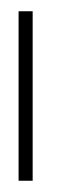

<svg xmlns="http://www.w3.org/2000/svg" viewBox="-20 -321 149 341"><path d="M13 0V-301H38V0Z"/></svg>

Font: Chathura Light
Style: Regular
Weight: 300
Designer: Appaji Ambarisha Darbha
Foundry: Aditya Fonts
Version: Version 1.001 2016